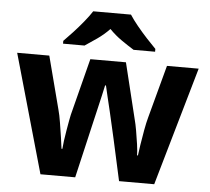

<svg xmlns="http://www.w3.org/2000/svg" viewBox="-53 -824 963 881"><g transform="rotate(5 428.0 -383.0)"><path d="M485 -191Q481 -208 473.5 -241.5Q466 -275 457 -313.5Q448 -352 440 -384.5Q432 -417 429 -432H425Q422 -417 414.5 -384.5Q407 -352 398 -313.5Q389 -275 381 -241Q373 -207 369 -189L325 0H165L10 -546H158L221 -304Q228 -279 233.5 -244Q239 -209 244 -176.5Q249 -144 251 -125H255Q256 -139 259 -162.5Q262 -186 266.5 -211Q271 -236 274.5 -256.5Q278 -277 280 -284L347 -546H511L575 -284Q579 -270 584.5 -239Q590 -208 594.5 -176Q599 -144 599 -125H603Q605 -142 610 -174.5Q615 -207 621.5 -243Q628 -279 635 -304L700 -546H846L689 0H527ZM515 -766Q529 -744 551.5 -716.5Q574 -689 598 -663Q622 -637 640 -619V-606H541Q515 -622 484 -643.5Q453 -665 427 -692Q401 -665 371 -644Q341 -623 315 -606H216V-619Q235 -638 258.5 -663.5Q282 -689 304.5 -716.5Q327 -744 341 -766Z"/></g></svg>

Font: Noto Sans Medefaidrin
Style: Bold
Weight: 700
Designer: Dalton Maag Ltd
Foundry: Dalton Maag Ltd
Version: Version 1.002; ttfautohint (v1.8.4.7-5d5b)